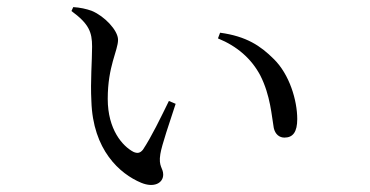

<svg xmlns="http://www.w3.org/2000/svg" viewBox="-20 -516 1040 540"><path d="M239 -385C239 -344 234 -288 237 -232C241 -94 317 -27 377 -2C413 13 439 -1 439 -25C439 -44 425 -47 431 -83C435 -108 457 -172 474 -224L455 -232C432 -185 406 -131 382 -95C374 -85 366 -84 355 -89C325 -105 283 -151 283 -238C283 -330 312 -374 312 -404C312 -431 273 -471 239 -485C224 -491 204 -495 186 -496L181 -485C230 -449 239 -426 239 -385ZM593 -408C647 -386 687 -351 712 -304C741 -247 744 -189 750 -156C754 -138 766 -129 780 -129C804 -129 816 -145 816 -181C816 -234 794 -307 750 -350C713 -387 673 -414 599 -424Z"/></svg>

Font: Noto Serif CJK KR
Style: Regular
Weight: 400
Designer: Ryoko NISHIZUKA 西塚涼子 (kana & ideographs); Frank Grießhammer (Latin, Greek & Cyrillic); Wenlong ZHANG 张文龙 (bopomofo); San
Foundry: Adobe
Version: Version 2.001;hotconv 1.1.0;makeotfexe 2.6.0